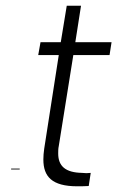

<svg xmlns="http://www.w3.org/2000/svg" viewBox="-20 -652 411 673"><path d="M364 -459 371 -504H244L264 -632H214L193 -504H122L114 -459H186L135 -131C133 -117 132 -105 132 -93C132 -33 162 1 251 1C263 1 274 1 291 0L298 -46C293 -46 288 -45 283 -45C278 -45 273 -46 268 -46C209 -47 184 -70 184 -114C184 -122 184 -131 186 -140L237 -459ZM19 -58H49V-61H19Z"/></svg>

Font: Arthouse Owned Light
Style: Italic
Weight: 300
Italic angle: -10°
Designer: Jeremy Tribby
Foundry: Tribby Type
Version: Version 1.000;PS 001.000;hotconv 1.0.88;makeotf.lib2.5.64775